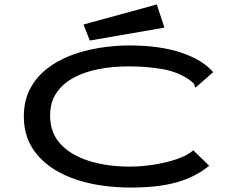

<svg xmlns="http://www.w3.org/2000/svg" viewBox="-20 -832 1040 862"><path d="M569 10Q427 10 318.5 -27Q210 -64 148.5 -135.5Q87 -207 87 -308Q87 -379 114.5 -432Q142 -485 189.5 -522.5Q237 -560 297.5 -583Q358 -606 426 -617Q494 -628 561 -628Q696 -628 792.5 -596Q889 -564 937 -508L866 -446L857 -439L854 -445Q854 -453 849 -458Q844 -463 831 -473Q780 -509 710.5 -521.5Q641 -534 557 -534Q488 -534 424.5 -522Q361 -510 311.5 -483.5Q262 -457 233.5 -415Q205 -373 205 -313Q205 -235 252.5 -184.5Q300 -134 381.5 -109Q463 -84 563 -84Q613 -84 668.5 -92.5Q724 -101 772 -117Q820 -133 848 -157L919 -88Q859 -38 775 -14Q691 10 569 10ZM383 -650 355 -722 684 -812 718 -708Z"/></svg>

Font: Inconsolata UltraExpanded SemiBold
Style: Regular
Weight: 600
Width: 9
Monospace: yes
Designer: Raph Levien, Cyreal, Brenton Simpson
Foundry: Raph Levien, Cyreal, Google
Version: Version 3.001; ttfautohint (v1.8.2.53-6de2)